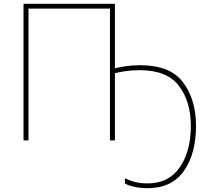

<svg xmlns="http://www.w3.org/2000/svg" viewBox="-20 -734 1111 1004"><path d="M581 -714H103V0H129V-689H555V0H581V-351Q603 -357 636 -362Q669 -367 711 -367Q854 -367 916 -284.5Q978 -202 978 -76Q978 57 920 141Q862 225 753 225Q717 225 689.5 218.5Q662 212 633 198V226Q681 250 752 250Q878 250 941.5 160Q1005 70 1005 -76Q1005 -212 938 -302.5Q871 -393 714 -393Q674 -393 639 -388Q604 -383 581 -377Z"/></svg>

Font: Noto Sans UI Thin
Style: Regular
Weight: 250
Designer: Monotype Design Team
Foundry: Monotype Imaging Inc.
Version: Version 1.901